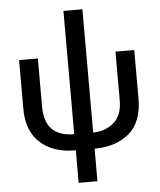

<svg xmlns="http://www.w3.org/2000/svg" viewBox="-60 -784 850 1018"><g transform="rotate(-5 365.0 -274.5)"><path d="M417 183V10Q530 10 601 -49.5Q672 -109 672 -235V-493H572V-234Q572 -152 525.5 -114Q479 -76 417 -76V-732H316V-76Q159 -76 159 -236V-493H59V-233Q59 -115 128 -52.5Q197 10 317 10V183Z"/></g></svg>

Font: Geom
Style: Regular
Weight: 400
Version: Version 1.102